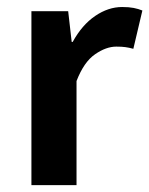

<svg xmlns="http://www.w3.org/2000/svg" viewBox="-20 -541 436 561"><path d="M71.8 0V-508.3H179.2L189.5 -418.5H192.4Q219.7 -468.3 258.1 -494.4Q296.4 -520.5 336.9 -520.5Q356.9 -520.5 370.6 -517.8Q384.3 -515.1 396 -510.3L369.6 -398.4Q356.9 -401.9 346.4 -403.3Q335.9 -404.8 319.8 -404.8Q290 -404.8 257.6 -382.3Q225.1 -359.9 203.6 -304.2V0Z"/></svg>

Font: Akatab ExtraBold
Style: Regular
Weight: 800
Designer: SIL International
Foundry: SIL International
Version: Version 3.000